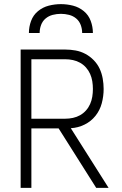

<svg xmlns="http://www.w3.org/2000/svg" viewBox="-20 -910 590 930"><path d="M446 0 264 -288H132V0H80V-670H296Q321 -670 346 -665.5Q371 -661 393.5 -649Q416 -637 434 -618.5Q452 -600 462.5 -577.5Q473 -555 477.5 -529.5Q482 -504 482 -479Q482 -444 473 -410Q464 -376 442.5 -349Q421 -322 389.5 -306.5Q358 -291 323 -289L506 0ZM296 -335Q315 -335 333.5 -339Q352 -343 368 -352Q384 -361 396.5 -375Q409 -389 416.5 -406Q424 -423 427 -441.5Q430 -460 430 -479Q430 -498 427 -516.5Q424 -535 416.5 -552Q409 -569 396.5 -583Q384 -597 368 -606Q352 -615 333.5 -619Q315 -623 296 -623H132V-335ZM120 -750Q120 -780 130.5 -808.5Q141 -837 164 -856Q187 -875 216 -882.5Q245 -890 275 -890Q305 -890 334 -882.5Q363 -875 386 -856Q409 -837 419.5 -808.5Q430 -780 430 -750H378Q378 -770 371 -789Q364 -808 349 -820.5Q334 -833 314.5 -838Q295 -843 275 -843Q255 -843 235.5 -838Q216 -833 201 -820.5Q186 -808 179 -789Q172 -770 172 -750Z"/></svg>

Font: Lode Dark
Style: Regular
Weight: 400
Monospace: yes
Designer: Belleve Invis
Foundry: Belleve Invis
Version: Version 29.2.0; ttfautohint (v1.8.3)